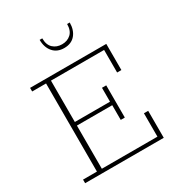

<svg xmlns="http://www.w3.org/2000/svg" viewBox="-183 -898 944 1017"><g transform="rotate(-30 289.0 -389.0)"><path d="M40 0V-22H125V-561H40V-583H506V-423H480V-561H155V-308H370V-393H396V-196H371V-286H155V-22H495V-165H521V0ZM303 -675Q260 -675 235.5 -703.5Q211 -732 211 -778H227Q227 -738 248.5 -718Q270 -698 303 -698Q336 -698 357.5 -718Q379 -738 379 -778H395Q395 -732 371 -703.5Q347 -675 303 -675Z"/></g></svg>

Font: Rokkitt Thin
Style: Regular
Weight: 250
Version: Version 3.103